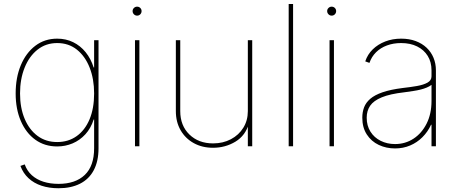

<svg xmlns="http://www.w3.org/2000/svg" viewBox="-20 -748 2343 982"><path d="M279.3 214.8Q231.4 214.8 192.4 201.9Q153.3 189 125.7 163.3Q98.1 137.7 84.5 100.6L106.4 92.8Q118.2 126 142.8 148.2Q167.5 170.4 202.1 181.4Q236.8 192.4 279.3 192.4Q365.7 192.4 413.6 146.7Q461.4 101.1 461.4 10.3V-136.7H459Q444.8 -91.8 416.5 -61Q388.2 -30.3 351.1 -14.6Q314 1 272.5 1Q208.5 1 160.9 -33.2Q113.3 -67.4 86.7 -128.7Q60.1 -189.9 60.1 -270Q60.1 -351.1 86.4 -414.3Q112.8 -477.5 160.6 -513.9Q208.5 -550.3 272.5 -550.3Q317.4 -550.3 354.2 -532.2Q391.1 -514.2 418 -481Q444.8 -447.8 459 -402.8H461.4V-542.5H483.9V10.3Q483.9 76.7 459.5 122.6Q435.1 168.5 388.9 191.7Q342.8 214.8 279.3 214.8ZM272.5 -21.5Q329.6 -21.5 372.1 -51.8Q414.6 -82 438 -137.7Q461.4 -193.4 461.4 -270Q461.4 -343.8 438.5 -402.1Q415.5 -460.4 373.3 -494.1Q331.1 -527.8 272.5 -527.8Q214.8 -527.8 172.1 -494.1Q129.4 -460.4 106 -402.1Q82.5 -343.8 82.5 -270Q82.5 -196.3 106.2 -140.1Q129.9 -84 172.4 -52.7Q214.8 -21.5 272.5 -21.5Z M670.4 0V-542.5H692.9V0ZM681.2 -668Q671.9 -668 665 -674.8Q658.2 -681.6 658.2 -691.4Q658.2 -700.7 665 -707.3Q671.9 -713.9 681.2 -713.9Q690.9 -713.9 697.5 -707.3Q704.1 -700.7 704.1 -691.4Q704.1 -681.6 697.5 -674.8Q690.9 -668 681.2 -668Z M1069.8 7.8Q1014.2 7.8 971.2 -15.9Q928.2 -39.6 903.8 -81.8Q879.4 -124 879.4 -179.7V-542.5H901.9V-179.7Q901.9 -105.5 948.7 -60.1Q995.6 -14.6 1069.8 -14.6Q1120.6 -14.6 1160.9 -35.9Q1201.2 -57.1 1224.4 -94.5Q1247.6 -131.8 1247.6 -179.7V-542.5H1270V0H1247.6V-117.2H1253.4Q1235.8 -54.7 1184.1 -23.4Q1132.3 7.8 1069.8 7.8Z M1479 -727.5V0H1456.5V-727.5Z M1665.5 0V-542.5H1688V0ZM1676.3 -668Q1667 -668 1660.2 -674.8Q1653.3 -681.6 1653.3 -691.4Q1653.3 -700.7 1660.2 -707.3Q1667 -713.9 1676.3 -713.9Q1686 -713.9 1692.6 -707.3Q1699.2 -700.7 1699.2 -691.4Q1699.2 -681.6 1692.6 -674.8Q1686 -668 1676.3 -668Z M2000.5 11.2Q1955.6 11.2 1917.2 -6.8Q1878.9 -24.9 1856 -60.3Q1833 -95.7 1833 -146Q1833 -174.3 1842 -198.7Q1851.1 -223.1 1873.8 -242.7Q1896.5 -262.2 1936.8 -276.1Q1977.1 -290 2039.6 -297.9Q2078.6 -302.2 2112.3 -308.1Q2146 -314 2166.5 -325.4Q2187 -336.9 2187 -357.9V-388.2Q2187 -430.7 2167.7 -461.9Q2148.4 -493.2 2113.5 -510.5Q2078.6 -527.8 2031.7 -527.8Q1992.2 -527.8 1959.2 -515.6Q1926.3 -503.4 1903.3 -480.7Q1880.4 -458 1869.6 -426.3L1848.1 -434.1Q1859.9 -469.7 1886.5 -495.6Q1913.1 -521.5 1950.4 -535.9Q1987.8 -550.3 2031.7 -550.3Q2072.8 -550.3 2105.7 -538.1Q2138.7 -525.9 2161.9 -503.9Q2185.1 -481.9 2197.3 -452.4Q2209.5 -422.9 2209.5 -388.2V0H2187V-109.9H2184.6Q2168 -73.7 2140.6 -46.4Q2113.3 -19 2077.6 -3.9Q2042 11.2 2000.5 11.2ZM2000.5 -11.2Q2052.7 -11.2 2094.7 -38.6Q2136.7 -65.9 2161.9 -115.7Q2187 -165.5 2187 -231.4V-314Q2176.8 -306.2 2162.8 -300.3Q2148.9 -294.4 2131.6 -290Q2114.3 -285.6 2093 -282.5Q2071.8 -279.3 2047.4 -275.9Q1974.6 -267.6 1932.6 -250.2Q1890.6 -232.9 1873 -207Q1855.5 -181.2 1855.5 -146Q1855.5 -105.5 1874.5 -75Q1893.6 -44.4 1926.8 -27.8Q1960 -11.2 2000.5 -11.2Z"/></svg>

Font: Inter 16pt Thin
Style: Regular
Weight: 250
Version: Version 4.001;git-66647c0bb